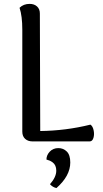

<svg xmlns="http://www.w3.org/2000/svg" viewBox="-20 -724 525 983"><path d="M184.1 -654.8 186 -53.2Q316.9 -54.7 442.9 -85.9Q454.6 -78.6 459.2 -57.6Q463.9 -36.6 458.5 -18.3Q453.1 0 439 0H147Q123 0 108.6 -13.2Q94.2 -26.4 94.2 -49.8V-571.8Q94.2 -642.1 80.1 -684.1Q100.1 -704.1 131.8 -704.1Q155.3 -704.1 169.7 -690.9Q184.1 -677.7 184.1 -654.8ZM269 238.8Q250 234.9 235.8 219.2Q268.1 182.6 268.1 149.9Q268.1 135.3 263.4 124.8Q258.8 114.3 250.2 107.9Q241.7 101.6 234.9 98.6Q228 95.7 217.8 92.8Q217.8 70.3 234.9 52.2Q252 34.2 278.8 34.2Q304.2 34.2 322 51.8Q339.8 69.3 339.8 107.9Q339.8 176.3 269 238.8Z"/></svg>

Font: Arima Madurai Medium
Style: Regular
Weight: 500
Designer: Joana Correia and Natanael Gama
Foundry: NDISCOVER
Version: Version 1.019;PS 001.019;hotconv 1.0.88;makeotf.lib2.5.64775